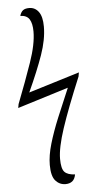

<svg xmlns="http://www.w3.org/2000/svg" viewBox="-65 -810 545 1088"><g transform="rotate(-5 207.5 -266.0)"><path d="M263 240Q229 240 206 214Q183 188 183 124Q183 71 202.5 4.5Q222 -62 254 -139.5Q286 -217 323 -303L33 -213L37 -235Q86 -361 121.5 -463.5Q157 -566 157 -637Q157 -683 142 -707Q127 -731 90 -732Q97 -754 109 -763Q121 -772 144 -772Q177 -772 197.5 -744.5Q218 -717 218 -660Q218 -587 187.5 -500Q157 -413 103 -295L393 -384L389 -361Q316 -186 280 -77Q244 32 244 95Q244 151 261.5 169.5Q279 188 321 190Q316 217 301 228.5Q286 240 263 240Z"/></g></svg>

Font: Noto Serif Condensed Light
Style: Italic
Weight: 300
Width: 3
Italic angle: -12°
Designer: Monotype Design Team
Foundry: Monotype Imaging Inc.
Version: Version 2.014; ttfautohint (v1.8.4.7-5d5b)